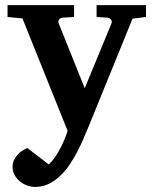

<svg xmlns="http://www.w3.org/2000/svg" viewBox="-20 -508 606 759"><path d="M503.9 -434.1 331.1 -9.8Q321.8 12.7 310.5 39.1Q299.3 65.4 285.4 92Q271.5 118.7 254.9 143.3Q238.3 168 217.8 187Q196.8 207.5 172.1 219.2Q147.5 231 118.2 231Q103.5 231 87.6 225.3Q71.8 219.7 58.8 209.2Q45.9 198.7 37.6 183.8Q29.3 168.9 29.8 150.9Q29.8 137.2 34.9 125.7Q40 114.3 48.1 105Q56.2 95.7 66.7 88.9Q77.1 82 87.9 77.1L172.9 142.1Q186.5 129.4 198.5 111.8Q210.4 94.2 220 75.4Q229.5 56.6 236.6 39.1Q243.7 21.5 247.1 8.8L68.8 -435.1L9.8 -440.9V-487.8H272.9V-440.9L227.1 -438Q217.8 -437 213.4 -430.7Q209 -424.3 211.9 -416L314.9 -159.2L420.9 -416Q423.8 -423.3 418.9 -430.2Q414.1 -437 405.8 -438L361.8 -440.9V-487.8H557.1V-440.9Z"/></svg>

Font: Charis SIL Cyr
Style: Bold
Weight: 700
Foundry: SIL International
Version: Version 5.000